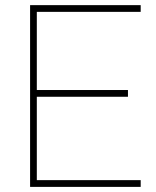

<svg xmlns="http://www.w3.org/2000/svg" viewBox="-20 -731 609 751"><path d="M480.5 -352.5H124V-26.4H530.3V0H97.7V-710.9H530.3V-684.6H124V-378.9H480.5Z"/></svg>

Font: RobotoDraft Thin
Style: Regular
Weight: 250
Version: Version 2.001153; 2014